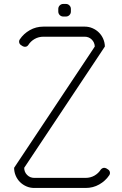

<svg xmlns="http://www.w3.org/2000/svg" viewBox="-20 -932 604 952"><path d="M150 0H404.5C429.2 0 451.8 -5.8 472.2 -17.5C492.8 -29.2 509.3 -44.5 522 -63.5C525 -68.2 525.9 -73.2 524.8 -78.8C523.6 -84.2 520.7 -88.5 516 -91.5L507.5 -97C502.8 -99.7 497.9 -100.5 492.8 -99.5C487.6 -98.5 483.3 -95.8 480 -91.5C472 -78.8 461.4 -68.8 448.2 -61.2C435.1 -53.8 420.5 -50 404.5 -50H150C136 -50 124.2 -54.8 114.5 -64.5C104.8 -74.2 100 -86 100 -100L300 -400.5L349.5 -475L396.2 -545.2L437.5 -607.2L470.5 -656.8L492.2 -689.5L500 -701.5C499.7 -715.2 496.8 -728 491.5 -740C486.2 -752 479 -762.4 470 -771.2C461 -780.1 450.5 -787.1 438.5 -792.2C426.5 -797.4 413.7 -800 400 -800H195.5C170.8 -800 148.2 -794.2 127.8 -782.5C107.2 -770.8 90.7 -755.5 78 -736.5C75 -731.8 74.1 -726.8 75.2 -721.2C76.4 -715.8 79.3 -711.5 84 -708.5L92.5 -703C97.2 -700.3 102.1 -699.4 107.2 -700.2C112.4 -701.1 116.7 -703.8 120 -708.5C128 -721.2 138.6 -731.2 151.8 -738.8C164.9 -746.2 179.5 -750 195.5 -750H400C413.7 -750 425.2 -745.3 434.8 -736C444.2 -726.7 449.3 -715.2 450 -701.5L442.2 -689.5L420.5 -656.8L387.5 -607.2L346.2 -545.2L299.5 -475L250 -400.5L50 -100C50 -86.3 52.6 -73.4 57.8 -61.2C62.9 -49.1 70 -38.5 79 -29.5C88 -20.5 98.6 -13.3 110.8 -8C122.9 -2.7 136 0 150 0ZM269 -887.5V-875C269 -868 271.4 -862.1 276.2 -857.2C281.1 -852.4 287 -850 294 -850H306.5C313.5 -850 319.4 -852.4 324.2 -857.2C329.1 -862.1 331.5 -868 331.5 -875V-887.5C331.5 -894.5 329.1 -900.4 324.2 -905.2C319.4 -910.1 313.5 -912.5 306.5 -912.5H294C287 -912.5 281.1 -910.1 276.2 -905.2C271.4 -900.4 269 -894.5 269 -887.5Z"/></svg>

Font: lerotica
Style: Regular
Weight: 400
Designer: defharo
Foundry: deFharo
Version: Version 1.001 2011